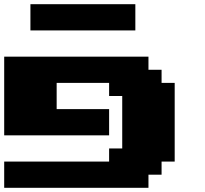

<svg xmlns="http://www.w3.org/2000/svg" viewBox="-20 -895 977 915"><path d="M0 0H687.5V-62.5H750V-125H812.5V-500H750V-562.5H687.5V-625H0V-250H500V-375H250V-500H500V-437.5H562.5V-187.5H500V-125H0ZM125 -750H625V-875H125Z"/></svg>

Font: Faithful 32x
Style: Bold
Weight: 400
Foundry: Faithful Resource Pack
Version: Version 1.0; January 27, 2023